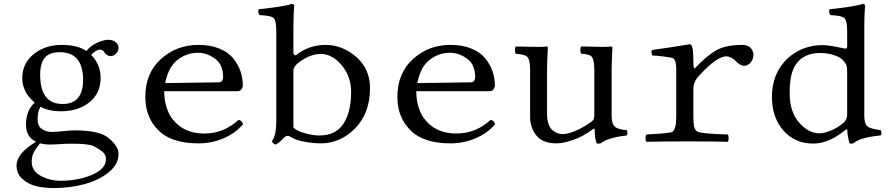

<svg xmlns="http://www.w3.org/2000/svg" viewBox="-20 -718 4520 975"><path d="M402 -312Q402 -453 283 -453Q231 -453 207.5 -425Q184 -397 184 -338Q184 -190 298 -190Q402 -190 402 -312ZM183 10Q159 40 150 59Q141 78 141 103Q141 150 187 175Q233 200 288 200Q375 200 446.5 170Q518 140 518 90Q518 71 506.5 58.5Q495 46 461 27Q454 23 446 20.5Q438 18 427 16.5Q416 15 408 14Q400 13 386 12.5Q372 12 364.5 12Q357 12 339.5 12Q322 12 315 12Q309 12 280 14Q251 16 230 16Q207 16 183 10ZM541 -433Q532 -433 522.5 -439.5Q513 -446 510 -453Q501 -466 487 -466Q477 -466 463.5 -457Q450 -448 443 -439Q491 -390 491 -323Q491 -244 434 -198.5Q377 -153 292 -153Q225 -153 186 -176Q171 -154 171 -111Q171 -78 192.5 -63Q214 -48 244 -48L280 -50Q336 -56 358 -56Q483 -56 529 -19Q582 23 582 64Q582 116 532.5 156.5Q483 197 409 217Q335 237 254 237Q205 237 164.5 227.5Q124 218 94 191Q64 164 64 123Q64 61 163 2Q112 -23 112 -84Q112 -158 156 -196Q137 -215 125 -229Q113 -243 103 -268Q93 -293 93 -321Q93 -396 151 -443Q209 -490 293 -490Q374 -490 419 -459Q439 -485 472.5 -500.5Q506 -516 531 -516Q553 -516 567.5 -504Q582 -492 582 -475Q582 -459 569.5 -446Q557 -433 541 -433Z M819 -296 1093 -300Q1103 -300 1108 -308.5Q1113 -317 1113 -326Q1113 -390 1072 -420Q1031 -450 985 -450Q928 -450 881.5 -414Q835 -378 819 -296ZM1191 -109Q1208 -108 1214 -87Q1176 -42 1116 -16Q1056 10 987 10Q846 10 780 -61Q718 -125 718 -226Q718 -347 797.5 -418.5Q877 -490 987 -490Q1048 -490 1093.5 -471.5Q1139 -453 1164 -422Q1189 -391 1201 -356.5Q1213 -322 1213 -284Q1213 -274 1206 -264.5Q1199 -255 1189 -255H814Q814 -176 851 -120Q908 -40 1017 -40Q1116 -40 1191 -109Z M1504 -406Q1470 -382 1470 -359V-71Q1484 -54 1526.5 -42Q1569 -30 1601 -30Q1685 -30 1724 -89.5Q1763 -149 1763 -251Q1763 -330 1715 -387Q1667 -444 1609 -444Q1558 -444 1504 -406ZM1486 -440Q1551 -490 1633 -490Q1719 -490 1789 -429Q1859 -368 1859 -271Q1859 -144 1784 -67Q1709 10 1609 10Q1573 10 1530 2.5Q1487 -5 1465 -18Q1447 -29 1438 -28Q1429 -27 1415 -11.5Q1401 4 1381 16Q1370 15 1360 0Q1383 -30 1383 -101V-559Q1383 -615 1369 -627Q1355 -639 1299 -641Q1288 -652 1293 -671Q1328 -674 1386 -682.5Q1444 -691 1461 -698Q1474 -698 1474 -688Q1470 -647 1470 -583V-456Q1470 -442 1475.5 -438.5Q1481 -435 1486 -440Z M2099 -296 2373 -300Q2383 -300 2388 -308.5Q2393 -317 2393 -326Q2393 -390 2352 -420Q2311 -450 2265 -450Q2208 -450 2161.5 -414Q2115 -378 2099 -296ZM2471 -109Q2488 -108 2494 -87Q2456 -42 2396 -16Q2336 10 2267 10Q2126 10 2060 -61Q1998 -125 1998 -226Q1998 -347 2077.5 -418.5Q2157 -490 2267 -490Q2328 -490 2373.5 -471.5Q2419 -453 2444 -422Q2469 -391 2481 -356.5Q2493 -322 2493 -284Q2493 -274 2486 -264.5Q2479 -255 2469 -255H2094Q2094 -176 2131 -120Q2188 -40 2297 -40Q2396 -40 2471 -109Z M2806 10Q2737 10 2704.5 -29Q2672 -68 2672 -126V-365Q2672 -416 2656 -431Q2645 -441 2600 -445Q2595 -450 2595 -464Q2595 -478 2600 -482Q2673 -480 2718 -480Q2745 -480 2754 -482Q2762 -482 2762 -476Q2758 -399 2758 -369V-140Q2758 -109 2766 -87Q2774 -65 2787.5 -55Q2801 -45 2813 -41Q2825 -37 2838.5 -37Q2852 -37 2873.5 -43Q2895 -49 2925 -64Q2955 -79 2982 -99Q2993 -107 2995.5 -114.5Q2998 -122 2998 -138V-364Q2998 -417 2983 -432Q2971 -443 2932 -445Q2927 -450 2927 -464Q2927 -478 2932 -482Q3005 -480 3038.5 -480Q3072 -480 3082 -482Q3090 -482 3090 -476Q3086 -399 3086 -369V-130Q3086 -92 3100.5 -76.5Q3115 -61 3162 -57Q3166 -52 3166 -43Q3166 -34 3162 -30Q3065 -19 3030 10Q3018 13 3010 10Q3000 -15 3000 -59Q3000 -69 2988 -60Q2941 -25 2891 -7.5Q2841 10 2806 10Z M3501 -406Q3501 -371 3506 -371Q3508 -371 3511 -374Q3570 -436 3618 -463Q3666 -490 3749 -490Q3779 -490 3792.5 -474Q3806 -458 3806 -439Q3806 -418 3792 -401Q3778 -384 3759 -384Q3738 -384 3713 -411Q3707 -418 3693 -425Q3679 -432 3669 -432Q3618 -432 3525 -328Q3501 -301 3501 -264V-126Q3501 -88 3505.5 -72Q3510 -56 3523 -49Q3543 -39 3676 -35Q3680 -30 3680 -16Q3680 -2 3676 2Q3590 0 3470 0Q3347 0 3263 2Q3258 -2 3258 -16Q3258 -30 3263 -35Q3383 -41 3395 -49Q3414 -62 3414 -126V-368Q3414 -412 3398 -422Q3391 -426 3351.5 -431Q3312 -436 3292 -436Q3286 -453 3290 -464Q3379 -476 3481 -493Q3490 -493 3493 -485Q3501 -469 3501 -406Z M4282 -138V-350Q4282 -376 4278.5 -386Q4275 -396 4263 -410Q4247 -428 4213.5 -438.5Q4180 -449 4146 -449Q4063 -449 4024 -394Q3990 -351 3990 -246Q3990 -150 4038 -95.5Q4086 -41 4141 -41Q4166 -41 4200.5 -55.5Q4235 -70 4264 -95Q4282 -111 4282 -138ZM4270 -56Q4188 11 4110 11Q4016 11 3958 -55.5Q3900 -122 3900 -226Q3900 -347 3981 -423Q4056 -489 4158 -489Q4175 -489 4202.5 -484.5Q4230 -480 4250.5 -475.5Q4271 -471 4272 -471Q4282 -471 4282 -481V-559Q4282 -613 4268 -626Q4254 -639 4198 -641Q4187 -652 4192 -671Q4227 -674 4285 -682.5Q4343 -691 4360 -698Q4373 -698 4373 -688Q4369 -648 4369 -583V-130Q4369 -91 4383.5 -77.5Q4398 -64 4452 -57Q4456 -52 4456 -43Q4456 -34 4452 -30Q4352 -22 4313 10Q4302 13 4294 10Q4283 -28 4283 -55Q4283 -66 4270 -56Z"/></svg>

Font: Libertinus Mono
Style: Regular
Weight: 400
Designer: Philipp H. Poll
Foundry: Khaled Hosny
Version: Version 6.7